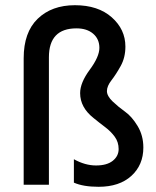

<svg xmlns="http://www.w3.org/2000/svg" viewBox="-20 -710 598 738"><path d="M531 -143Q531 -76 485 -34Q439 8 359 8Q300 8 264 -8V-98Q307 -74 349 -74Q391 -74 413.5 -92Q436 -110 436 -137Q436 -164 421 -184.5Q406 -205 384 -221.5Q362 -238 340 -256Q288 -297 288 -352Q288 -392 325 -442Q362 -492 362 -526Q362 -560 338 -580.5Q314 -601 274 -601Q168 -601 168 -490V0H71V-486Q71 -586 125 -638Q179 -690 268 -690Q357 -690 409.5 -643.5Q462 -597 462 -531Q462 -489 444 -456.5Q426 -424 408.5 -401.5Q391 -379 391 -360Q391 -341 413 -320Q435 -299 461 -280.5Q487 -262 509 -225.5Q531 -189 531 -143Z"/></svg>

Font: Hind Kochi Medium
Style: Regular
Weight: 500
Designer: Dhruvi Tolia
Foundry: Indian Type Foundry
Version: Version 0.702;PS 1.0;hotconv 1.0.81;makeotf.lib2.5.63406